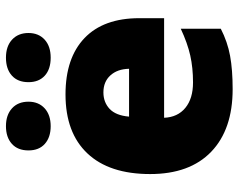

<svg xmlns="http://www.w3.org/2000/svg" viewBox="-100 -708 817 658"><g transform="rotate(-90 309.0 -378.5)"><path d="M333 9.8Q194.8 9.8 118.4 -63.7Q42 -137.2 42 -272.9Q42 -413.1 112.8 -488Q183.6 -563 314.9 -563Q439.9 -563 508.1 -497.8Q576.2 -432.6 576.2 -310.1V-225.1H234.9Q236.8 -178.7 268.8 -152.3Q300.8 -126 356 -126Q406.2 -126 448.5 -135.5Q490.7 -145 540 -168V-30.8Q495.1 -7.8 447.3 1Q399.4 9.8 333 9.8ZM321.8 -433.1Q288.1 -433.1 265.4 -411.9Q242.7 -390.6 238.8 -345.2H402.8Q401.9 -385.3 380.1 -409.2Q358.4 -433.1 321.8 -433.1ZM123 -689.9Q123 -726.6 145.5 -746.8Q168 -767.1 206.1 -767.1Q244.6 -767.1 267.3 -746.3Q290 -725.6 290 -689.9Q290 -655.3 267.3 -634.5Q244.6 -613.8 206.1 -613.8Q168 -613.8 145.5 -633.8Q123 -653.8 123 -689.9ZM356.9 -689.9Q356.9 -726.6 379.4 -746.8Q401.9 -767.1 440.9 -767.1Q480 -767.1 502.7 -746.1Q525.4 -725.1 525.4 -689.9Q525.4 -655.3 502.7 -634.5Q480 -613.8 440.9 -613.8Q401.4 -613.8 379.2 -634Q356.9 -654.3 356.9 -689.9Z"/></g></svg>

Font: Open Sans ExtBd
Style: Bold
Weight: 800
Foundry: Ascender Corporation
Version: Version 1.10